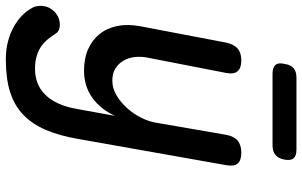

<svg xmlns="http://www.w3.org/2000/svg" viewBox="-227 -580 1036 658"><g transform="rotate(90 291.0 -251.0)"><path d="M336 0 359 -127Q336 -77 296.5 -49Q257 -21 204 -21Q162 -21 130.5 -35Q99 -49 78.5 -74.5Q58 -100 51 -135.5Q44 -171 52 -214L108 -508Q114 -535 128.5 -547.5Q143 -560 169 -560Q195 -560 206 -547.5Q217 -535 212 -508L160 -241Q155 -217 157.5 -195Q160 -173 170 -156Q180 -139 196.5 -128.5Q213 -118 239 -118Q265 -118 289 -132.5Q313 -147 332.5 -168.5Q352 -190 365 -216Q378 -242 382 -265L424 -508Q429 -535 444 -547.5Q459 -560 485 -560Q512 -560 522.5 -547.5Q533 -535 528 -508L438 0Q427 64 407 110.5Q387 157 355 187.5Q323 218 277 232.5Q231 247 166 247Q133 247 105.5 240Q78 233 56 221Q34 209 17.5 193.5Q1 178 -9 160Q-15 151 -17 139.5Q-19 128 -17 118Q-16 107 -10.5 97Q-5 87 3.5 79Q12 71 23 66.5Q34 62 47 62Q58 62 66 66Q74 70 79 79Q87 91 97 103.5Q107 116 120.5 125.5Q134 135 153 141Q172 147 198 147Q223 147 245 139Q267 131 285 113.5Q303 96 316 68.5Q329 41 336 0ZM214 -667Q193 -667 184.5 -677Q176 -687 181 -708Q184 -729 195.5 -739Q207 -749 228 -749H475Q496 -749 504.5 -739Q513 -729 509 -708Q505 -687 493 -677Q481 -667 460 -667Z"/></g></svg>

Font: Maple Mono NL Medium
Style: Italic
Weight: 500
Italic angle: -10°
Monospace: yes
Designer: subframe7536
Version: Version 7.000